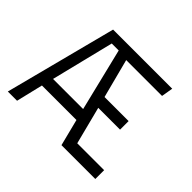

<svg xmlns="http://www.w3.org/2000/svg" viewBox="-142 -820 1015 1015"><g transform="rotate(45 365.0 -312.5)"><path d="M181 -625H623L612 -560H344L401 -341H581V-277H418L472 -66H673V0H420L382 -150H124L88 0H19ZM366 -216 280 -568H228L141 -216Z"/></g></svg>

Font: Changa ExtraLight
Style: Regular
Weight: 275
Designer: Eduardo Rodriguez Tunni
Foundry: Eduardo Rodriguez Tunni
Version: Version 2.002; ttfautohint (v1.5) -l 8 -r 50 -G 200 -x 14 -H